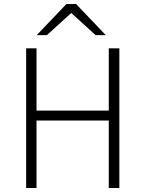

<svg xmlns="http://www.w3.org/2000/svg" viewBox="-20 -942 729 962"><path d="M525 0V-338H163V0H111V-700H163V-388H525V-700H578V0ZM164 -766 313 -922H361L510 -766H459L337 -877L215 -766Z"/></svg>

Font: Transpass ExtraLight
Style: Regular
Weight: 200
Designer: Delve Withrington
Foundry: Delve Fonts
Version: Version 1.001;December 18, 2019;FontCreator 12.0.0.2547 64-b